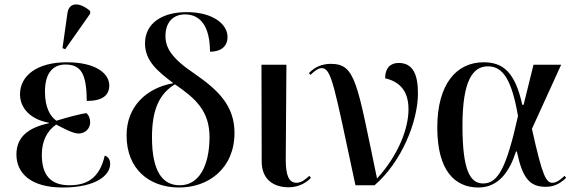

<svg xmlns="http://www.w3.org/2000/svg" viewBox="-20 -824 2556 854"><path d="M270 -605 381 -763V-775C339 -812 288 -819 280 -766L258 -610ZM259 10C408 10 470 -45 470 -95C470 -111 464 -126 446 -132C422 -28 363 0 289 0C206 0 166 -44 166 -136C166 -197 190 -243 230 -270C261 -254 302 -231 329 -230C356 -230 381 -249 381 -280C381 -294 377 -310 364 -321C338 -317 285 -304 231 -287C204 -306 180 -344 180 -417C180 -497 214 -537 271 -537C342 -537 365 -493 366 -375C437 -375 466 -401 466 -444C466 -496 408 -547 277 -547C143 -547 69 -486 69 -405C69 -341 118 -292 198 -278V-276C109 -257 53 -217 53 -137C53 -56 114 10 259 10Z M775 10C907 11 1023 -75 1023 -233C1023 -355 949 -424 847 -495C742 -565 716 -612 716 -664C716 -729 754 -760 803 -760C873 -760 914 -704 914 -594C961 -594 992 -616 992 -660C992 -714 931 -770 810 -770C700 -770 625 -720 625 -631C625 -550 686 -504 751 -454C631 -433 543 -350 543 -222C543 -72 643 9 775 10ZM777 0C706 -1 656 -57 656 -213C656 -337 689 -407 758 -449C850 -386 912 -331 912 -213C911 -84 864 2 777 0Z M1264 9C1313 9 1346 -15 1363 -33L1356 -42C1340 -28 1322 -11 1299 -11C1264 -11 1251 -45 1251 -115L1254 -536H1143L1144 -104C1145 -21 1202 9 1264 9Z M1561 0H1646C1765 -102 1839 -282 1839 -409C1839 -496 1815 -544 1753 -544C1717 -544 1693 -522 1693 -476C1747 -463 1797 -430 1797 -338C1797 -251 1751 -133 1657 -30C1568 -454 1563 -540 1452 -540C1415 -540 1382 -528 1354 -499L1361 -491C1383 -512 1397 -521 1411 -521C1455 -521 1466 -443 1561 0Z M2108 10C2198 10 2247 -62 2275 -150H2279C2304 -31 2336 7 2408 7C2454 7 2481 -17 2498 -33L2491 -42C2479 -30 2457 -11 2438 -11C2409 -11 2393 -38 2346 -251L2476 -536H2353L2309 -358H2303C2271 -503 2218 -547 2131 -547C2011 -547 1925 -451 1925 -257C1925 -65 2003 10 2108 10ZM2129 -8C2071 -8 2037 -66 2037 -265C2037 -464 2082 -529 2150 -529C2217 -529 2256 -470 2284 -308C2233 -79 2196 -8 2129 -8Z"/></svg>

Font: Noto Serif Display Medium
Style: Regular
Weight: 500
Designer: Monotype Design Team
Foundry: Monotype Imaging Inc.
Version: Version 2.009